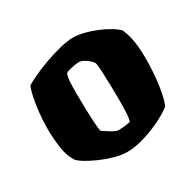

<svg xmlns="http://www.w3.org/2000/svg" viewBox="-116 -630 776 760"><g transform="rotate(-30 272.0 -250.0)"><path d="M262 0Q237 0 206 -8.5Q175 -17 145.5 -30Q116 -43 94.5 -56Q73 -69 65 -79Q46 -108 40 -151.5Q34 -195 34 -239Q34 -276 38 -311.5Q42 -347 48 -376Q54 -405 61 -420Q75 -429 103.5 -442.5Q132 -456 168 -469Q204 -482 240 -491Q276 -500 303 -500Q323 -500 349.5 -493.5Q376 -487 403 -476Q430 -465 452.5 -451.5Q475 -438 487 -425Q495 -406 500 -386Q505 -366 507.5 -341.5Q510 -317 510 -284Q510 -226 502.5 -169.5Q495 -113 482 -82Q470 -71 445.5 -57Q421 -43 389.5 -30Q358 -17 325 -8.5Q292 0 262 0ZM275 -92Q277 -92 286.5 -92.5Q296 -93 308 -94.5Q320 -96 329 -98Q334 -106 335.5 -134Q337 -162 337 -198Q337 -228 336 -265.5Q335 -303 333.5 -333Q332 -363 328 -369Q324 -376 314.5 -384Q305 -392 294 -398Q283 -404 272 -404Q263 -404 252 -402Q241 -400 231 -397.5Q221 -395 213 -391Q209 -387 206.5 -374Q204 -361 203.5 -342.5Q203 -324 203 -301Q203 -270 204 -232Q205 -194 207 -164.5Q209 -135 211 -128Q213 -125 221 -119.5Q229 -114 239.5 -107.5Q250 -101 259.5 -96.5Q269 -92 275 -92Z"/></g></svg>

Font: Texturina Medium 12pt Black
Style: Regular
Weight: 900
Version: Version 1.002